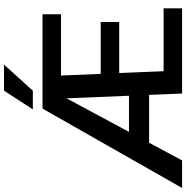

<svg xmlns="http://www.w3.org/2000/svg" viewBox="-7 -942 947 978"><g transform="rotate(-90 467.0 -453.5)"><path d="M913.1 -94.2V0H479L472.2 -168H228.5L138.2 0H-2L402.3 -710.9H882.8V-616.7H570.8L579.1 -414.6H843.3V-320.3H583.5L592.8 -94.2ZM283.7 -270.5H467.8L454.6 -588.4ZM398.4 -760.3 493.7 -907.2H626.5L493.7 -760.3Z"/></g></svg>

Font: Vazirmatn FD Medium
Style: Regular
Weight: 500
Designer: Saber Rastikerdar
Foundry: Saber Rastikerdar
Version: Version 33.003